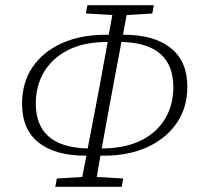

<svg xmlns="http://www.w3.org/2000/svg" viewBox="-20 -707 758 740"><path d="M403 -305Q395 -262 387.5 -220Q380 -178 372 -135H387Q470 -138 528 -168Q586 -198 617 -250.5Q648 -303 648 -371Q648 -537 457 -545H448ZM310 -135H318L363 -370Q371 -414 379 -458Q387 -502 395 -545H380Q297 -543 238.5 -512Q180 -481 149 -428.5Q118 -376 118 -308Q118 -143 310 -135ZM311 -655 317 -687H573L567 -655L468 -649L454 -573H458Q574 -573 638 -522Q702 -471 702 -373Q702 -292 661 -232.5Q620 -173 548 -140Q476 -107 381 -107H367Q363 -87 360 -66Q357 -45 353 -25L455 -19L449 13H193L199 -19L297 -25L313 -107H309Q193 -107 129 -157.5Q65 -208 65 -307Q65 -389 105.5 -448.5Q146 -508 218.5 -540.5Q291 -573 386 -573H399Q403 -592 406 -611Q409 -630 413 -649Z"/></svg>

Font: Source Serif 4 SmText Light
Style: Italic
Weight: 300
Italic angle: -12°
Designer: Frank Grießhammer
Foundry: Adobe
Version: Version 4.005;hotconv 1.1.0;makeotfexe 2.6.0